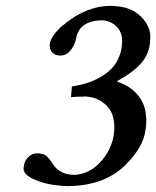

<svg xmlns="http://www.w3.org/2000/svg" viewBox="-20 -630 537 660"><path d="M328.1 -560.1Q315.4 -560.1 304 -557.9Q292.5 -555.7 280.3 -550.3Q268.1 -544.9 258.5 -534.4Q249 -523.9 244.1 -508.8Q243.2 -504.9 241.2 -495.1Q235.4 -472.2 221.4 -455.6Q207.5 -439 187 -439Q185.5 -439 182.6 -439.5Q179.7 -439.9 178.2 -439.9Q165.5 -441.9 158.2 -451.2Q150.9 -460.4 150.9 -474.1Q150.9 -502.9 195.8 -543Q200.7 -545.4 206.1 -550.8Q279.3 -608.9 357.9 -609.9Q370.1 -609.9 377 -608.9Q429.2 -605.5 460.2 -577.1Q491.2 -548.8 496.1 -514.2Q497.6 -502.4 496.1 -492.2Q494.6 -448.2 467.8 -415.8Q440.9 -383.3 382.8 -351.1V-349.1Q426.8 -335.4 453.4 -303.7Q480 -272 481.9 -229Q482.9 -225.1 482.9 -215.8Q482.4 -168 464.1 -132.3Q445.8 -96.7 412.1 -64Q341.3 7.8 215.8 9.8Q192.4 9.8 160.9 5.1Q129.4 0.5 97.2 -13.4Q64.9 -27.3 61 -46.9Q61 -54.2 62 -58.1Q63.5 -75.7 76.4 -89.4Q89.4 -103 107.9 -103Q119.6 -103 128.7 -99.9Q137.7 -96.7 144.8 -88.9Q151.9 -81.1 154.5 -77.4Q157.2 -73.7 163.1 -64Q187 -28.8 237.8 -28.8Q295.4 -33.7 334.2 -83.3Q373 -132.8 373 -191.9Q373 -242.2 344.5 -268.8Q315.9 -295.4 277.8 -297.9Q271.5 -299.3 267.1 -297.9Q240.2 -297.9 224.1 -295.9L227.1 -333Q254.4 -336.9 278.6 -344.5Q302.7 -352.1 325.4 -365Q348.1 -377.9 364.3 -395Q380.4 -412.1 390.1 -436.5Q399.9 -460.9 399.9 -490.2Q399.9 -520.5 378.9 -540.3Q357.9 -560.1 328.1 -560.1Z"/></svg>

Font: Common Serif SemiBold
Style: Italic
Weight: 600
Italic angle: -12°
Designer: Philipp H. Poll, Khaled Hosny
Foundry: Stefan Peev, Context Ltd.
Version: Version 1.026